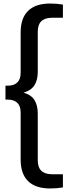

<svg xmlns="http://www.w3.org/2000/svg" viewBox="-20 -838 376 1088"><path d="M113.5 -313Q155.5 -301.5 174.8 -271.8Q194 -242 194 -194.5V69.5Q194 110.5 214.5 130Q235 149.5 277 149.5H336.5V224Q303 230 264.5 230Q181.5 230 139.2 188.5Q97 147 97 66V-200.5Q97 -237 78.2 -255.2Q59.5 -273.5 24.5 -273.5H11V-352.5H24.5Q59.5 -352.5 78.2 -370.8Q97 -389 97 -425.5V-654Q97 -735 139.2 -776.5Q181.5 -818 264.5 -818Q303 -818 336.5 -812V-737.5H277Q235 -737.5 214.5 -718Q194 -698.5 194 -657.5V-431Q194 -383.5 174.8 -354.2Q155.5 -325 113.5 -313Z"/></svg>

Font: Encode Sans Condensed Medium
Style: Regular
Weight: 500
Width: 3
Designer: Multiple Designers
Foundry: Impallari Type
Version: Version 2.000